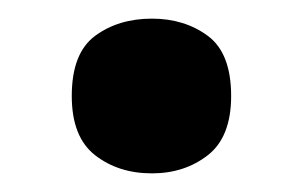

<svg xmlns="http://www.w3.org/2000/svg" viewBox="-20 -173 325 206"><path d="M57 -70Q57 -116 82 -134.5Q107 -153 143 -153Q178 -153 203 -134.5Q228 -116 228 -70Q228 -26 203 -6.5Q178 13 143 13Q107 13 82 -6.5Q57 -26 57 -70Z"/></svg>

Font: Noto Sans Gujarati UI
Style: Bold
Weight: 700
Designer: Jelle Bosma - Monotype Design Team, Universal Thirst
Foundry: Monotype Imaging Inc.
Version: Version 2.106; ttfautohint (v1.8.4.7-5d5b)